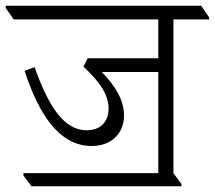

<svg xmlns="http://www.w3.org/2000/svg" viewBox="-53 -643 752 672"><path d="M57 9H582V1L554 -37V-575H679V-582L651 -623H-33V-615L-5 -575H501V-439H254L239 -410C292 -360 327 -315 327 -263C327 -218 300 -187 250 -187C170 -187 116 -273 68 -408L33 -395C82 -246 153 -132 268 -132C337 -132 381 -176 381 -239C381 -292 352 -341 303 -391C313 -391 327 -391 340 -391H501V-37H29V-29Z"/></svg>

Font: Noto Serif Devanagari Light
Style: Regular
Weight: 300
Designer: Universal Thirst, Indian Type Foundry and the Monotype Design Team
Foundry: Monotype Imaging Inc.
Version: Version 2.004